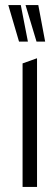

<svg xmlns="http://www.w3.org/2000/svg" viewBox="-20 -737 219 757"><path d="M124 -573 81 -716V-717H131L158 -573ZM69 0V-487L125 -507H126V0ZM55 -573 13 -716V-717H62L90 -573Z"/></svg>

Font: Foldit Thin Light
Style: Regular
Weight: 300
Version: Version 1.003